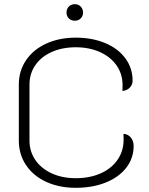

<svg xmlns="http://www.w3.org/2000/svg" viewBox="-20 -889 714 918"><path d="M70 -217V-485Q70 -550 104.5 -601Q139 -652 201 -680.5Q263 -709 342 -709Q421 -709 483 -683Q545 -657 579.5 -610Q614 -563 614 -503Q614 -484 600.5 -470Q587 -456 565 -454Q566 -458 566 -482Q566 -535 537.5 -576Q509 -617 458 -640Q407 -663 342 -663Q278 -663 227.5 -640.5Q177 -618 149 -577.5Q121 -537 121 -485V-217Q121 -165 149 -124Q177 -83 227.5 -60Q278 -37 342 -37Q409 -37 461 -60Q513 -83 542 -125Q571 -167 571 -221Q571 -244 570 -249Q592 -248 605.5 -231.5Q619 -215 619 -191Q619 -133 584 -87.5Q549 -42 486 -16.5Q423 9 342 9Q263 9 201 -19.5Q139 -48 104.5 -99.5Q70 -151 70 -217ZM298 -829Q298 -846 309 -857.5Q320 -869 338 -869Q355 -869 366 -857.5Q377 -846 377 -829Q377 -812 366 -801Q355 -790 338 -790Q320 -790 309 -801Q298 -812 298 -829Z"/></svg>

Font: K2D Thin
Style: Regular
Weight: 100
Designer: Katatrad Aksorn Co.,Ltd.
Foundry: Cadson Demak Co.,Ltd.
Version: Version 1.000; ttfautohint (v1.6)